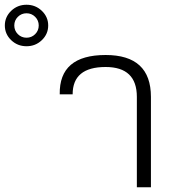

<svg xmlns="http://www.w3.org/2000/svg" viewBox="-248 -793 734 813"><path d="M391.1 -382.8V0H331.5V-382.8Q331.5 -509.3 199.2 -509.3Q59.6 -509.3 59.6 -393.6H4.9Q2 -560.1 199.2 -560.1Q391.1 -560.1 391.1 -382.8ZM-227.5 -685.1Q-227.5 -721.2 -200.7 -747.1Q-173.8 -772.9 -135.7 -772.9Q-97.7 -772.9 -70.8 -747.1Q-43.9 -721.2 -43.9 -685.1Q-43.9 -648.9 -70.8 -623Q-97.7 -597.2 -135.7 -597.2Q-173.8 -597.2 -200.7 -623Q-227.5 -648.9 -227.5 -685.1ZM-187.5 -685.1Q-187.5 -663.6 -172.4 -648.4Q-157.2 -633.3 -135.7 -633.3Q-114.3 -633.3 -99.1 -648.4Q-84 -663.6 -84 -685.1Q-84 -706.5 -99.1 -721.7Q-114.3 -736.8 -135.7 -736.8Q-157.2 -736.8 -172.4 -721.7Q-187.5 -706.5 -187.5 -685.1Z"/></svg>

Font: Roboto Web
Style: Light
Weight: 300
Designer: Google
Version: Version 1.200310; 2013